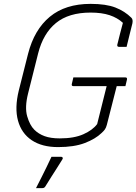

<svg xmlns="http://www.w3.org/2000/svg" viewBox="-20 -740 705 992"><path d="M359 -340H628Q638 -340 636 -329L628 -295H583Q569 -240 556 -189Q543 -138 532 -95Q528 -80 522 -71.5Q516 -63 505 -53Q473 -22 418 -1Q363 20 280 20Q197 20 144 -15.5Q91 -51 73 -116.5Q55 -182 77 -272L125 -462Q157 -587 237.5 -653.5Q318 -720 448 -720Q528 -720 576.5 -701Q625 -682 659 -648Q668 -639 664 -619Q656 -585 649 -559Q642 -533 634 -498H595Q584 -498 586 -509Q594 -541 600.5 -567Q607 -593 615 -622Q587 -648 546.5 -661.5Q506 -675 448 -675Q335 -675 269 -621Q203 -567 177 -464L125 -257Q107 -185 120.5 -139Q134 -93 157 -70Q179 -48 210.5 -36.5Q242 -25 289 -25Q363 -25 411 -46.5Q459 -68 482 -99Q496 -155 507 -199Q518 -243 531 -295H359Q353 -295 351.5 -298.5Q350 -302 351 -306Q353 -315 355 -323Q357 -331 359 -340ZM246 70H295Q301 70 303.5 74Q306 78 302 84Q284 113 271.5 132.5Q259 152 246.5 171.5Q234 191 215 222Q213 226 209 229Q205 232 198 232H166Q183 199 195.5 174Q208 149 220 124.5Q232 100 246 70Z"/></svg>

Font: Recursive Sn Lnr St Lt
Style: Italic
Weight: 300
Italic angle: -15°
Version: Version 1.079;hotconv 1.0.112;makeotfexe 2.5.65598; ttfautoh